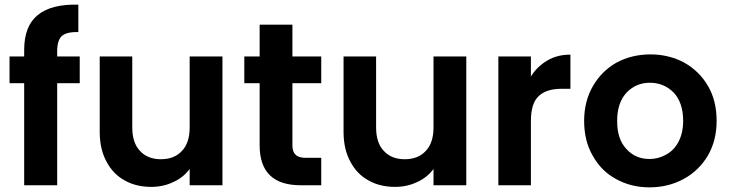

<svg xmlns="http://www.w3.org/2000/svg" viewBox="-20 -797 3137 826"><path d="M323 -554C323 -554 226 -554 226 -554C226 -554 226 -577 226 -577C226 -577 226 -577 226 -577C226 -608 233 -630 246 -642C259 -654 283 -660 317 -659C317 -659 317 -777 317 -777C317 -777 317 -777 317 -777C239 -779 181 -764 142 -732C103 -700 84 -650 84 -582C84 -582 84 -554 84 -554C84 -554 21 -554 21 -554C21 -554 21 -439 21 -439C21 -439 84 -439 84 -439C84 -439 84 0 84 0C84 0 226 0 226 0C226 0 226 -439 226 -439C226 -439 323 -439 323 -439C323 -439 323 -554 323 -554Z M796 -554C796 -554 796 -249 796 -249C796 -249 796 -249 796 -249C796 -205 785 -171 763 -148C741 -124 711 -112 672 -112C672 -112 672 -112 672 -112C634 -112 604 -124 582 -148C560 -171 549 -205 549 -249C549 -249 549 -554 549 -554C549 -554 409 -554 409 -554C409 -554 409 -229 409 -229C409 -229 409 -229 409 -229C409 -180 419 -137 438 -102C457 -66 483 -39 516 -21C549 -2 588 7 631 7C631 7 631 7 631 7C665 7 697 0 726 -14C755 -27 778 -46 796 -70C796 -70 796 0 796 0C796 0 937 0 937 0C937 0 937 -554 937 -554C937 -554 796 -554 796 -554Z M1362 -439C1362 -439 1362 -554 1362 -554C1362 -554 1238 -554 1238 -554C1238 -554 1238 -691 1238 -691C1238 -691 1097 -691 1097 -691C1097 -691 1097 -554 1097 -554C1097 -554 1031 -554 1031 -554C1031 -554 1031 -439 1031 -439C1031 -439 1097 -439 1097 -439C1097 -439 1097 -172 1097 -172C1097 -172 1097 -172 1097 -172C1097 -57 1156 0 1274 0C1274 0 1362 0 1362 0C1362 0 1362 -118 1362 -118C1362 -118 1297 -118 1297 -118C1297 -118 1297 -118 1297 -118C1276 -118 1261 -122 1252 -131C1243 -139 1238 -152 1238 -171C1238 -171 1238 -439 1238 -439C1238 -439 1362 -439 1362 -439Z M1845 -554C1845 -554 1845 -249 1845 -249C1845 -249 1845 -249 1845 -249C1845 -205 1834 -171 1812 -148C1790 -124 1760 -112 1721 -112C1721 -112 1721 -112 1721 -112C1683 -112 1653 -124 1631 -148C1609 -171 1598 -205 1598 -249C1598 -249 1598 -554 1598 -554C1598 -554 1458 -554 1458 -554C1458 -554 1458 -229 1458 -229C1458 -229 1458 -229 1458 -229C1458 -180 1468 -137 1487 -102C1506 -66 1532 -39 1565 -21C1598 -2 1637 7 1680 7C1680 7 1680 7 1680 7C1714 7 1746 0 1775 -14C1804 -27 1827 -46 1845 -70C1845 -70 1845 0 1845 0C1845 0 1986 0 1986 0C1986 0 1986 -554 1986 -554C1986 -554 1845 -554 1845 -554Z M2264 -468C2264 -468 2264 -554 2264 -554C2264 -554 2124 -554 2124 -554C2124 -554 2124 0 2124 0C2124 0 2264 0 2264 0C2264 0 2264 -276 2264 -276C2264 -276 2264 -276 2264 -276C2264 -327 2275 -363 2298 -384C2320 -405 2353 -415 2397 -415C2397 -415 2434 -415 2434 -415C2434 -415 2434 -562 2434 -562C2434 -562 2434 -562 2434 -562C2397 -562 2364 -554 2335 -537C2306 -520 2282 -497 2264 -468Z M2774 9C2774 9 2774 9 2774 9C2828 9 2877 -3 2921 -27C2964 -50 2999 -84 3025 -127C3050 -170 3063 -220 3063 -277C3063 -277 3063 -277 3063 -277C3063 -334 3051 -384 3026 -427C3001 -470 2966 -504 2923 -528C2880 -551 2831 -563 2778 -563C2778 -563 2778 -563 2778 -563C2725 -563 2676 -551 2633 -528C2590 -504 2556 -470 2531 -427C2506 -384 2493 -334 2493 -277C2493 -277 2493 -277 2493 -277C2493 -220 2505 -170 2530 -127C2554 -84 2587 -50 2630 -27C2673 -3 2721 9 2774 9ZM2774 -113C2774 -113 2774 -113 2774 -113C2734 -113 2701 -127 2675 -156C2648 -184 2635 -224 2635 -277C2635 -277 2635 -277 2635 -277C2635 -330 2649 -370 2676 -399C2703 -427 2736 -441 2776 -441C2776 -441 2776 -441 2776 -441C2816 -441 2850 -427 2878 -399C2905 -370 2919 -330 2919 -277C2919 -277 2919 -277 2919 -277C2919 -242 2912 -212 2899 -187C2886 -162 2868 -144 2846 -132C2823 -119 2799 -113 2774 -113Z"/></svg>

Font: Girnar Poppins
Style: SemiBold
Weight: 500
Designer: Ninad Kale (Devanagari), Jonny Pinhorn (Latin)
Foundry: Indian Type Foundry
Version: ""